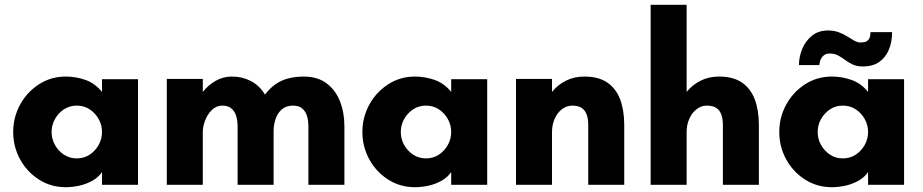

<svg xmlns="http://www.w3.org/2000/svg" viewBox="-20 -770 3847 800"><path d="M254 10Q192 10 142 -22Q92 -54 63.5 -106.5Q35 -159 35 -220Q35 -281 63.5 -333.5Q92 -386 142 -418.5Q192 -451 254 -451Q296 -451 336 -437Q376 -423 405 -387V-440H555V0H405V-53Q390 -31 365 -17Q340 -3 311 3.5Q282 10 254 10ZM300 -110Q330 -110 353.5 -125.5Q377 -141 391 -166Q405 -191 405 -220Q405 -249 391 -274Q377 -299 353.5 -314.5Q330 -330 300 -330Q270 -330 246.5 -314.5Q223 -299 209 -274Q195 -249 195 -220Q195 -191 209 -166Q223 -141 246.5 -125.5Q270 -110 300 -110Z M675 0V-441H825V-387Q848 -416 879 -433.5Q910 -451 947 -451Q989 -451 1025 -432.5Q1061 -414 1084 -376Q1116 -417 1154.5 -434Q1193 -451 1245 -451Q1303 -451 1340.5 -423Q1378 -395 1396.5 -348Q1415 -301 1415 -244V0H1265V-244Q1265 -266 1259.5 -285.5Q1254 -305 1240 -317.5Q1226 -330 1201 -330Q1172 -330 1154 -314Q1136 -298 1128 -273.5Q1120 -249 1120 -224V0H970V-244Q970 -266 964.5 -285.5Q959 -305 945 -317.5Q931 -330 906 -330Q881 -330 862.5 -311.5Q844 -293 834.5 -267.5Q825 -242 825 -220V0Z M1709 10Q1647 10 1597 -22Q1547 -54 1518.5 -106.5Q1490 -159 1490 -220Q1490 -281 1518.5 -333.5Q1547 -386 1597 -418.5Q1647 -451 1709 -451Q1751 -451 1791 -437Q1831 -423 1860 -387V-440H2010V0H1860V-53Q1845 -31 1820 -17Q1795 -3 1766 3.5Q1737 10 1709 10ZM1755 -110Q1785 -110 1808.5 -125.5Q1832 -141 1846 -166Q1860 -191 1860 -220Q1860 -249 1846 -274Q1832 -299 1808.5 -314.5Q1785 -330 1755 -330Q1725 -330 1701.5 -314.5Q1678 -299 1664 -274Q1650 -249 1650 -220Q1650 -191 1664 -166Q1678 -141 1701.5 -125.5Q1725 -110 1755 -110Z M2130 0V-441H2280V-387Q2303 -416 2337.5 -433.5Q2372 -451 2415 -451Q2474 -451 2510.5 -426Q2547 -401 2564 -355.5Q2581 -310 2581 -250V0H2431V-250Q2431 -276 2424 -294Q2417 -312 2402.5 -321Q2388 -330 2364 -330Q2341 -330 2321.5 -315Q2302 -300 2291 -275Q2280 -250 2280 -220V0Z M2691 0V-750H2841V-387Q2864 -416 2898.5 -433.5Q2933 -451 2976 -451Q3035 -451 3071.5 -426Q3108 -401 3125 -355.5Q3142 -310 3142 -250V0H2992V-250Q2992 -276 2985 -294Q2978 -312 2963.5 -321Q2949 -330 2925 -330Q2902 -330 2882.5 -315Q2863 -300 2852 -275Q2841 -250 2841 -220V0Z M3446 10Q3384 10 3334 -22Q3284 -54 3255.5 -106.5Q3227 -159 3227 -220Q3227 -281 3255.5 -333.5Q3284 -386 3334 -418.5Q3384 -451 3446 -451Q3488 -451 3528 -437Q3568 -423 3597 -387V-440H3747V0H3597V-53Q3582 -31 3557 -17Q3532 -3 3503 3.5Q3474 10 3446 10ZM3492 -110Q3522 -110 3545.5 -125.5Q3569 -141 3583 -166Q3597 -191 3597 -220Q3597 -249 3583 -274Q3569 -299 3545.5 -314.5Q3522 -330 3492 -330Q3462 -330 3438.5 -314.5Q3415 -299 3401 -274Q3387 -249 3387 -220Q3387 -191 3401 -166Q3415 -141 3438.5 -125.5Q3462 -110 3492 -110ZM3577 -493Q3551 -493 3533.5 -501Q3516 -509 3501.5 -520Q3487 -531 3472 -539Q3457 -547 3436 -547Q3421 -547 3411.5 -538.5Q3402 -530 3398 -518.5Q3394 -507 3394 -499H3309Q3309 -533 3322.5 -566Q3336 -599 3363 -621Q3390 -643 3430 -643Q3455 -643 3475 -635.5Q3495 -628 3510.5 -618Q3526 -608 3539.5 -600.5Q3553 -593 3566 -593Q3574 -593 3583.5 -595Q3593 -597 3600 -606.5Q3607 -616 3607 -636H3697Q3697 -594 3683 -561.5Q3669 -529 3642 -511Q3615 -493 3577 -493Z"/></svg>

Font: Teachers
Style: Bold
Weight: 700
Designer: Alfredo Marco Pradil, Chank Diesel
Version: Version 1.001